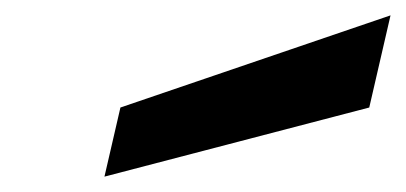

<svg xmlns="http://www.w3.org/2000/svg" viewBox="-20 -568 529 250"><path d="M116 -338 460.8 -428 488.5 -548 136.8 -428Z"/></svg>

Font: Digital Distortion
Style: Obl
Weight: 400
Version: Version 1